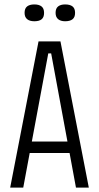

<svg xmlns="http://www.w3.org/2000/svg" viewBox="-20 -847 447 867"><path d="M26 0 154 -660H253L381 0H323L211 -606H198L85 0ZM96 -156V-208H312V-156ZM274 -751Q254 -751 242.5 -760.5Q231 -770 231 -789Q231 -809 242.5 -818Q254 -827 274 -827Q296 -827 307.5 -818Q319 -809 319 -789Q319 -769 307.5 -760Q296 -751 274 -751ZM135 -751Q114 -751 102.5 -760.5Q91 -770 91 -789Q91 -809 102.5 -818Q114 -827 135 -827Q156 -827 167.5 -818Q179 -809 179 -789Q179 -769 168 -760Q157 -751 135 -751Z"/></svg>

Font: Bricolage Grotesque Condensed ExtraLight
Style: Regular
Weight: 250
Width: 3
Designer: Mathieu Triay
Foundry: Atelier Triay
Version: Version 1.000;gftools[0.9.30]